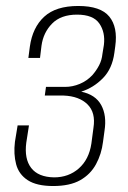

<svg xmlns="http://www.w3.org/2000/svg" viewBox="-20 -615 430 643"><path d="M158 8Q103 8 73 -11.5Q43 -31 34 -65Q25 -99 30 -140L39 -195H77L68 -137Q61 -83 84.5 -52.5Q108 -22 161 -21Q210 -21 244 -51Q278 -81 286 -134L293 -187Q301 -238 273 -265.5Q245 -293 193 -295H130L134 -324H198Q223 -324 247 -334Q271 -344 289 -363Q303 -379 312 -396.5Q321 -414 323 -434L328 -465Q333 -507 312.5 -536.5Q292 -566 238 -566Q184 -566 154.5 -536Q125 -506 119 -462L114 -421H75L80 -459Q89 -523 128 -559Q167 -595 242 -595Q317 -595 346 -559.5Q375 -524 366 -460L363 -438Q356 -385 324.5 -353Q293 -321 252 -308Q300 -298 319 -263Q338 -228 330 -177L325 -140Q320 -99 301.5 -65Q283 -31 248.5 -11.5Q214 8 158 8Z"/></svg>

Font: Alumni Sans ExtraLight
Style: Italic
Weight: 250
Italic angle: -8°
Version: Version 1.016